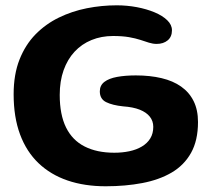

<svg xmlns="http://www.w3.org/2000/svg" viewBox="-20 -644 782 704"><path d="M367.5 39Q290 39 227.8 17.8Q165.5 -3.5 121.2 -45.8Q77 -88 53.5 -151.2Q30 -214.5 30 -298.5Q30 -371 51.5 -425.5Q73 -480 110.2 -518Q147.5 -556 195.8 -579.5Q244 -603 298.5 -613.8Q353 -624.5 408 -624.5Q445.5 -624.5 481.5 -617.8Q517.5 -611 546.8 -598.8Q576 -586.5 593.2 -569.8Q610.5 -553 610.5 -533Q610.5 -509 594.8 -496Q579 -483 554.5 -483Q540.5 -483 526.2 -487.5Q512 -492 494.5 -497.8Q477 -503.5 452.8 -507.8Q428.5 -512 394.5 -512Q351.5 -512 315.5 -497.2Q279.5 -482.5 253.5 -454.5Q227.5 -426.5 213.2 -386.5Q199 -346.5 199 -296Q199 -223.5 222.2 -176.5Q245.5 -129.5 290.5 -106.8Q335.5 -84 399 -84Q428.5 -84 454.5 -89.5Q480.5 -95 500.2 -106.8Q520 -118.5 531 -136.5Q542 -154.5 542 -179Q542 -200 529.5 -216Q517 -232 492.5 -241.8Q468 -251.5 431.5 -254Q392.5 -258 369.2 -269.5Q346 -281 346 -309Q346 -331 362.8 -343.8Q379.5 -356.5 409.2 -362Q439 -367.5 478 -367.5Q530 -367.5 572.2 -357.5Q614.5 -347.5 644.2 -326.5Q674 -305.5 690 -273.2Q706 -241 706 -196.5Q706 -129 680.5 -83.5Q655 -38 609.2 -11.2Q563.5 15.5 501.8 27.2Q440 39 367.5 39Z"/></svg>

Font: Gluten Medium
Style: Regular
Weight: 500
Designer: Tyler Finck
Foundry: Etcetera Type Company
Version: Version 1.300